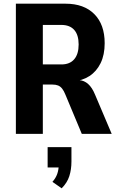

<svg xmlns="http://www.w3.org/2000/svg" viewBox="-20 -725 642 1040"><path d="M66 0V-705H335Q435 -705 491 -648.5Q547 -592 547 -491Q547 -428 525 -383Q503 -338 464.5 -313Q426 -288 375 -284L381 -292L409 -291Q436 -289 457.5 -270Q479 -251 495 -212L585 0H423L334 -213Q326 -233 316.5 -245Q307 -257 294.5 -262Q282 -267 264 -267H212V0ZM212 -376H313Q358 -376 382 -404Q406 -432 406 -484Q406 -536 382 -563Q358 -590 312 -590H212ZM314 295 264 260Q282 240 290 217Q298 194 298 169L324 182H238V72H367V150Q367 193 355.5 229Q344 265 314 295Z"/></svg>

Font: Nunito Sans 10pt Condensed ExtraBold
Style: Regular
Weight: 800
Width: 3
Designer: Vernon Adams
Foundry: Vernon Adams
Version: Version 3.101;gftools[0.9.27]